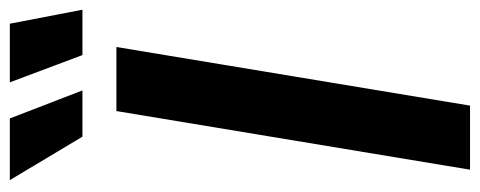

<svg xmlns="http://www.w3.org/2000/svg" viewBox="-316 -671 987 395"><g transform="rotate(-90 177.5 -473.5)"><path d="M278.3 -727.5 157.7 0H25.9L146.5 -727.5ZM93.8 -797.4 4.4 -946.8H131.3L189 -797.4ZM261.7 -797.4 205.6 -946.8H326.2L355 -797.4Z"/></g></svg>

Font: Inter Semi Bold
Style: Italic
Weight: 600
Italic angle: -9.39999°
Designer: Rasmus Andersson
Foundry: rsms
Version: Version 4.000;git-3c8e0fc